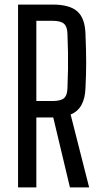

<svg xmlns="http://www.w3.org/2000/svg" viewBox="-20 -820 443 840"><path d="M59 0V-800H210Q285 -800 318.5 -770Q352 -740 354 -671Q357 -600 357 -546.5Q357 -493 354 -435Q351 -344 289 -319L370 0H286L213 -306H139V0ZM139 -378H209Q245 -378 259.5 -390Q274 -402 275 -432Q277 -477 277.5 -515Q278 -553 277.5 -590.5Q277 -628 275 -674Q274 -704 259.5 -716.5Q245 -729 210 -729H139Z"/></svg>

Font: Big Shoulders Text
Style: Regular
Weight: 400
Designer: Patric King
Foundry: XO Type Co
Version: Version 1.000; ttfautohint (v1.8.2)